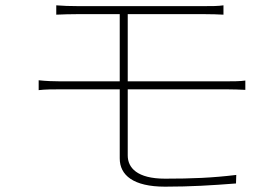

<svg xmlns="http://www.w3.org/2000/svg" viewBox="-20 -705 1040 720"><path d="M831 -370C854 -370 881 -369 900 -368V-403C881 -400 852 -400 831 -400H459V-652H743C778 -652 795 -651 818 -650V-685C797 -682 775 -682 743 -682H274C243 -682 215 -683 191 -685V-650C215 -651 242 -652 274 -652H429V-400H204C181 -400 152 -401 125 -404V-367C150 -370 181 -370 204 -370H429V-111C429 -48 480 -5 599 -5C696 -5 774 -10 865 -17L866 -49C775 -38 699 -35 599 -35C494 -35 459 -76 459 -122V-370Z"/></svg>

Font: SSpoqa Han Sans Neo Thin
Style: Regular
Weight: 100
Designer: [Spoqa Han Sans Neo] Dong-huui Kim  Younghwa Kang  Yujin Lee  [Noto Sans] Ryoko NISHIZUKA  (kana & ideographs); Paul D. 
Foundry: Spoqa (http://www.spoqa-han-sans.com)
Version: Version 1.000